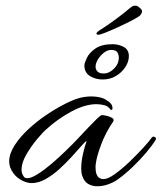

<svg xmlns="http://www.w3.org/2000/svg" viewBox="-20 -639 564 669"><path d="M319 10Q302 10 287.5 2Q273 -6 266 -28Q263 -37 263 -53Q263 -75 269 -102Q275 -129 282 -148Q277 -146 263.5 -130.5Q250 -115 230.5 -93.5Q211 -72 187.5 -50.5Q164 -29 139 -15Q114 -1 90 -1Q74 -1 56 -10.5Q38 -20 27 -35Q12 -55 12 -76Q12 -103 30.5 -132Q49 -161 78.5 -188.5Q108 -216 141.5 -238.5Q175 -261 205.5 -276.5Q236 -292 255 -297Q275 -303 300 -303Q314 -303 329 -299.5Q344 -296 354 -288Q362 -284 367 -277Q372 -270 372 -262Q372 -254 365 -257Q357 -269 343.5 -272.5Q330 -276 316 -276Q276 -276 228 -250Q180 -224 142 -189Q130 -179 109.5 -154.5Q89 -130 72 -101Q55 -72 55 -48Q55 -35 62 -25Q66 -18 75 -18Q89 -18 112.5 -33Q136 -48 161 -69.5Q186 -91 206.5 -111Q227 -131 236 -140Q241 -145 255.5 -160.5Q270 -176 287 -194Q304 -212 317.5 -225Q331 -238 335 -238Q340 -238 351.5 -235.5Q363 -233 371 -228Q379 -223 374 -215Q348 -177 332.5 -135.5Q317 -94 314 -70Q313 -66 313 -62.5Q313 -59 313 -55Q313 -15 341 -15Q356 -15 381 -33Q406 -51 432 -76Q458 -101 479.5 -124.5Q501 -148 509 -160Q512 -163 515 -163Q519 -163 522 -159.5Q525 -156 522 -151Q511 -133 490 -108Q469 -83 443 -58Q417 -33 392 -15Q379 -5 359 2.5Q339 10 319 10ZM338 -362Q313 -362 293.5 -374Q274 -386 274 -411Q274 -419 282.5 -437Q291 -455 312.5 -470Q334 -485 373 -485Q393 -485 411 -475.5Q429 -466 429 -443Q429 -424 416.5 -405Q404 -386 383.5 -374Q363 -362 338 -362ZM341 -383Q361 -383 377.5 -400Q394 -417 394 -438Q394 -448 389 -456.5Q384 -465 367 -465Q354 -465 341.5 -455Q329 -445 321 -431.5Q313 -418 313 -407Q313 -397 319.5 -390Q326 -383 341 -383ZM324 -518Q316 -518 316 -522Q316 -527 331 -536Q341 -542 362.5 -557Q384 -572 411 -593Q425 -605 434 -612Q443 -619 447 -619Q450 -619 454.5 -619Q459 -619 464 -614Q475 -606 475 -600Q475 -596 473 -592.5Q471 -589 468 -585Q461 -579 440 -568Q419 -557 394 -545.5Q369 -534 349 -526Q329 -518 324 -518Z"/></svg>

Font: Allura
Style: Regular
Weight: 400
Designer: Robert E. Leuschke
Foundry: Robert E. Leuschke
Version: Version 1.110